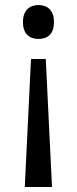

<svg xmlns="http://www.w3.org/2000/svg" viewBox="-20 -566 309 768"><path d="M104 -330.1H163.1L188 182.1H79.1ZM195.8 -478Q195.8 -459.5 191.2 -446.5Q186.5 -433.6 178 -425.5Q169.4 -417.5 158.2 -413.8Q147 -410.2 133.8 -410.2Q121.1 -410.2 109.9 -413.8Q98.6 -417.5 90.1 -425.5Q81.5 -433.6 76.7 -446.5Q71.8 -459.5 71.8 -478Q71.8 -496.1 76.7 -508.8Q81.5 -521.5 90.1 -529.8Q98.6 -538.1 109.9 -542Q121.1 -545.9 133.8 -545.9Q147 -545.9 158.2 -542Q169.4 -538.1 178 -529.8Q186.5 -521.5 191.2 -508.8Q195.8 -496.1 195.8 -478Z"/></svg>

Font: Droid Sans
Style: Regular
Weight: 400
Version: Version 1.00 build 113